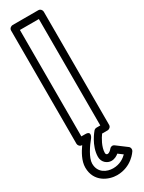

<svg xmlns="http://www.w3.org/2000/svg" viewBox="-293 -881 908 1211"><g transform="rotate(-30 160.5 -275.0)"><path d="M223 -800V-25H195C187.6 -25 180.3 -21.1 176.1 -16.4C174.3 -14.2 111 58 111 140C111 180 143.6 204 173 204C197.6 204 216.2 191.6 227 182.5L260.1 207.3C241 226.3 208.3 250 159 250C114 250 58 226 58 158C58 116.1 102.5 51.7 132.2 16C132.2 16 162.7 -25 113 -25H85V-800ZM273 -825C273 -835.7 263.1 -850 248 -850H60C49.3 -850 35 -840.1 35 -825V0C35 10.7 44.9 25 60 25H62.2C37.3 60.3 8 109.5 8 158C8 264 100 300 159 300C264.6 300 315.1 219.5 317.4 215.9C323.2 205.8 321.7 191 311 183L239 129C226.9 119.9 212.5 123.3 204 134C201.4 137.7 187.4 154 173 154C168.4 154 161 150 161 140C161 96.3 191.4 46.6 207.3 25H248C258.7 25 273 15.1 273 0Z"/></g></svg>

Font: Hussar Techniczny
Style: Bold 
Weight: 700
Foundry: Cannot Into Space Fonts
Version: Version 0.77